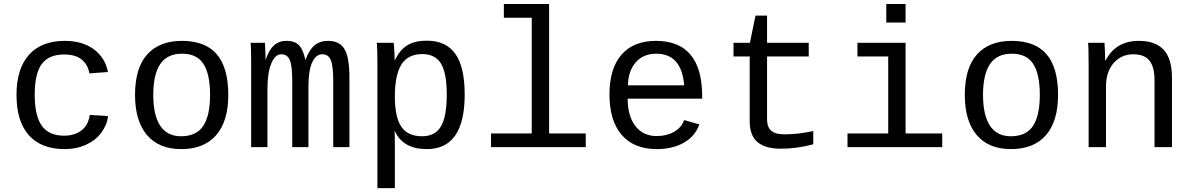

<svg xmlns="http://www.w3.org/2000/svg" viewBox="-20 -745 6041 972"><path d="M63.5 -264.6Q63.5 -396.5 126.5 -467.3Q189.5 -538.1 308.6 -538.1Q397.5 -538.1 455.1 -495.4Q512.7 -452.6 526.4 -380.4L432.6 -373.5Q424.8 -418 393.6 -443.6Q362.3 -469.2 304.7 -469.2Q227.5 -469.2 191.7 -421.4Q155.8 -373.5 155.8 -266.6Q155.8 -158.2 191.7 -108.2Q227.5 -58.1 304.2 -58.1Q356.9 -58.1 391.6 -84Q426.3 -109.9 434.6 -163.1L527.3 -157.2Q521 -110.4 491.9 -72Q462.9 -33.7 415 -12Q367.2 9.8 308.1 9.8Q188.5 9.8 126 -60.5Q63.5 -130.9 63.5 -264.6Z M1135.7 -264.6Q1135.7 -131.3 1074.5 -60.8Q1013.2 9.8 897.5 9.8Q784.2 9.8 723.9 -61.5Q663.6 -132.8 663.6 -264.6Q663.6 -400.9 725.3 -469.5Q787.1 -538.1 900.4 -538.1Q1019.5 -538.1 1077.6 -470.2Q1135.7 -402.3 1135.7 -264.6ZM1043.5 -264.6Q1043.5 -369.6 1010 -421.4Q976.6 -473.1 901.9 -473.1Q826.2 -473.1 791 -420.4Q755.9 -367.7 755.9 -264.6Q755.9 -162.1 791 -108.6Q826.2 -55.2 896.5 -55.2Q974.1 -55.2 1008.8 -107.4Q1043.5 -159.7 1043.5 -264.6Z M1459.5 0V-335Q1459.5 -410.2 1447.5 -440.2Q1435.5 -470.2 1403.8 -470.2Q1372.6 -470.2 1353.3 -423.3Q1334 -376.5 1334 -296.4V0H1251.5V-415.5Q1251.5 -507.8 1248.5 -528.3H1321.3L1324.2 -466.3V-442.9H1325.2Q1341.8 -492.7 1367.2 -515.4Q1392.6 -538.1 1430.7 -538.1Q1473.6 -538.1 1494.9 -514.6Q1516.1 -491.2 1525.4 -442.4H1526.4Q1545.9 -494.1 1573 -516.1Q1600.1 -538.1 1641.6 -538.1Q1699.2 -538.1 1724.1 -496.1Q1749 -454.1 1749 -352.1V0H1667V-335Q1667 -410.2 1655 -440.2Q1643.1 -470.2 1611.3 -470.2Q1579.1 -470.2 1560.3 -429.2Q1541.5 -388.2 1541.5 -306.2V0Z M2332.5 -266.6Q2332.5 9.8 2141.1 9.8Q2021 9.8 1979.5 -80.1H1977.1Q1979 -76.2 1979 1V207.5H1890.6V-418.9Q1890.6 -502 1887.7 -528.3H1973.1Q1973.6 -526.4 1974.6 -513.9Q1975.6 -501.5 1976.8 -477.3Q1978 -453.1 1978 -441.4H1980Q2004.4 -492.7 2042.2 -515.9Q2080.1 -539.1 2141.1 -539.1Q2237.8 -539.1 2285.2 -472.4Q2332.5 -405.8 2332.5 -266.6ZM2241.7 -266.6Q2241.7 -377 2211.9 -424.1Q2182.1 -471.2 2118.2 -471.2Q2044.4 -471.2 2011.7 -417.7Q1979 -364.3 1979 -255.9Q1979 -151.9 2011.7 -103.5Q2044.4 -55.2 2117.2 -55.2Q2182.1 -55.2 2211.9 -104.5Q2241.7 -153.8 2241.7 -266.6Z M2759.8 -69.3H2945.3V0H2465.8V-69.3H2671.9V-655.3H2530.8V-724.6H2759.8Z M3157.7 -245.6Q3157.7 -156.7 3197 -106.4Q3236.3 -56.2 3304.7 -56.2Q3355 -56.2 3392.8 -77.9Q3430.7 -99.6 3443.4 -137.2L3520.5 -115.2Q3499 -54.7 3441.7 -22.5Q3384.3 9.8 3304.7 9.8Q3189.5 9.8 3127.4 -62Q3065.4 -133.8 3065.4 -267.6Q3065.4 -397.9 3126.2 -468Q3187 -538.1 3301.8 -538.1Q3416.5 -538.1 3475.6 -468.3Q3534.7 -398.4 3534.7 -257.3V-245.6ZM3302.7 -473.1Q3237.3 -473.1 3199.2 -430.4Q3161.1 -387.7 3158.7 -313H3443.8Q3430.2 -473.1 3302.7 -473.1Z M3693.4 -459V-528.3H3776.4L3804.7 -666H3863.3V-528.3H4074.2V-459H3863.3V-140.6Q3863.3 -102.1 3884 -83.5Q3904.8 -64.9 3952.1 -64.9Q4017.6 -64.9 4097.2 -81.5V-14.6Q4014.6 7.8 3933.6 7.8Q3854.5 7.8 3814.9 -25.6Q3775.4 -59.1 3775.4 -131.3V-459Z M4564.5 -69.3H4750V0H4270.5V-69.3H4476.6V-459H4320.8V-528.3H4564.5ZM4466.8 -630.9V-724.6H4564.5V-630.9Z M5336.4 -264.6Q5336.4 -131.3 5275.1 -60.8Q5213.9 9.8 5098.1 9.8Q4984.9 9.8 4924.6 -61.5Q4864.3 -132.8 4864.3 -264.6Q4864.3 -400.9 4926 -469.5Q4987.8 -538.1 5101.1 -538.1Q5220.2 -538.1 5278.3 -470.2Q5336.4 -402.3 5336.4 -264.6ZM5244.1 -264.6Q5244.1 -369.6 5210.7 -421.4Q5177.2 -473.1 5102.5 -473.1Q5026.9 -473.1 4991.7 -420.4Q4956.5 -367.7 4956.5 -264.6Q4956.5 -162.1 4991.7 -108.6Q5026.9 -55.2 5097.2 -55.2Q5174.8 -55.2 5209.5 -107.4Q5244.1 -159.7 5244.1 -264.6Z M5824.7 0V-339.4Q5824.7 -405.8 5799.1 -438Q5773.4 -470.2 5717.3 -470.2Q5656.7 -470.2 5617.9 -426Q5579.1 -381.8 5579.1 -306.2V0H5491.2V-415.5Q5491.2 -507.8 5488.3 -528.3H5571.3Q5571.8 -525.9 5572.3 -515.1Q5572.8 -504.4 5573.5 -490.5Q5574.2 -476.6 5575.2 -438H5576.7Q5627.9 -538.1 5745.6 -538.1Q5830.1 -538.1 5871.6 -492.4Q5913.1 -446.8 5913.1 -352.1V0Z"/></svg>

Font: Cousine
Style: Regular
Weight: 400
Monospace: yes
Designer: Steve Matteson
Foundry: Monotype Imaging Inc.
Version: Version 1.21